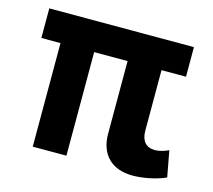

<svg xmlns="http://www.w3.org/2000/svg" viewBox="-82 -621 806 727"><g transform="rotate(15 321.0 -257.0)"><path d="M233 -406H364V-121C364 -39 413 8 494 8C534 8 586 -2 623 -19L604 -121C588 -113 567 -107 551 -107C516 -107 497 -129 497 -168V-406H593V-522H26V-406H101V0H233Z"/></g></svg>

Font: FIGSv2-sans-serif
Style: Bold
Weight: 700
Designer: Matt McInerney, Pablo Impallari, Rodrigo Fuenzalida,Mirko Velimirovic
Foundry: Matt McInerney, Pablo Impallari, Rodrigo Fuenzalida
Version: Version 4.021;hotconv 1.0.109;makeotfexe 2.5.65596